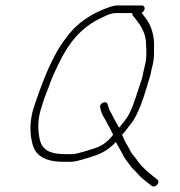

<svg xmlns="http://www.w3.org/2000/svg" viewBox="-20 -626 661 705"><path d="M348.1 -230 350.6 -219C353.2 -210.3 356.3 -203.3 359.7 -198C370.2 -181.2 383.9 -154.2 393.4 -136C393.6 -134 394.2 -132.3 395.2 -131C381.4 -112.1 360.4 -94.5 339.9 -86C326.9 -80.6 265.9 -61.4 248.9 -60H218.9C164.5 -60 136.3 -75 126.6 -111C119.1 -143.6 116.1 -186.4 133 -234C141.9 -264.9 146.2 -273.1 158.6 -306C171.8 -344 177.6 -354.7 193.8 -389C230 -465.9 276.3 -523.2 344.5 -556.5C361.6 -564.8 383.9 -578 405.4 -578H465.4C465.3 -574.7 466 -571.7 467.4 -569L476.8 -558C497.2 -531.5 516.8 -503.9 516.4 -461C517.3 -441.1 519.4 -417.3 513.3 -391L506.8 -363C505.3 -353.7 503.1 -344 500.1 -334C485.5 -293.9 472.9 -243.1 453.8 -207C443.2 -187 430.7 -174.2 417.2 -157C410.6 -167.7 400.9 -187.2 394.7 -198C389 -212.2 382.7 -216.7 378.6 -232L375.1 -243C370.8 -259 342.8 -247.3 348.1 -230ZM499.9 -606H411.9C403.9 -606 394.9 -604.3 384.8 -601C318.7 -578.8 262.1 -542.7 222.2 -486C170.9 -420.8 136.6 -327.3 105.7 -237C87.5 -182.9 89.3 -134.5 98.9 -99C109.5 -54 146.1 -32 212.4 -32H243.4C254.9 -32.7 272.1 -36.7 295.2 -44C347.5 -59.3 372.3 -69.8 406.2 -105L407.3 -101C413.6 -90.6 421.6 -74.8 428.5 -63C437.4 -42.8 451.4 -28.3 463.5 -11C467.8 -6.3 472.4 -1.7 477.3 3L490.1 17C502.1 30.4 508 32.4 523.4 46L536.1 56C549.6 66.6 571 43.7 557.4 33L544.7 23C522.1 4.5 504.9 -9.2 488.2 -31L477.6 -46C474 -50.7 469.9 -55.7 465.1 -61C457.6 -72.6 450.4 -89 442.3 -101C434.9 -114 434.8 -118.4 428.2 -131C442.4 -146.8 452.6 -161.4 464.9 -177C486.9 -207.2 505.3 -260.2 517.7 -302L526.7 -332C530.4 -342.7 533.2 -353.3 535 -364L541.3 -391C547.8 -419.4 544.6 -442.7 545.8 -467C544.3 -503.8 533 -535.6 515.1 -559L499.7 -579C505.6 -581.7 509.3 -586 510.7 -592C512.5 -599.9 507.9 -606 499.9 -606Z"/></svg>

Font: HoneyBee
Style: XLitIt
Weight: 200
Foundry: Cannot Into Space Fonts
Version: Version 0.89